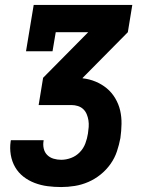

<svg xmlns="http://www.w3.org/2000/svg" viewBox="-20 -550 640 775"><path d="M227 205Q199 205 172 201.5Q145 198 120 188.5Q95 179 74.5 163Q54 147 41 124.5Q28 102 23.5 75Q19 48 23 21Q23 19 23.5 18Q24 17 24 16H156Q156 16 156 16.5Q156 17 156 18Q153 34 156.5 49.5Q160 65 170.5 75.5Q181 86 196 90.5Q211 95 227 95Q247 95 267 87.5Q287 80 302 64.5Q317 49 324.5 29Q332 9 335 -11Q337 -24 338 -37.5Q339 -51 337 -64Q335 -77 330 -89Q325 -101 316 -109.5Q307 -118 294.5 -122Q282 -126 268 -126H136L154 -236L336 -420H205L192 -343H85L116 -530H514L496 -420L314 -236L313 -234Q341 -231 366 -220.5Q391 -210 411 -193.5Q431 -177 445 -153.5Q459 -130 465 -104Q471 -78 470.5 -49.5Q470 -21 466 7Q461 34 452 61Q443 88 426 112Q409 136 386 154.5Q363 173 336.5 184.5Q310 196 282 200.5Q254 205 227 205Z"/></svg>

Font: Iosevka Curly Slab XBdEx
Style: Italic
Weight: 800
Width: 7
Italic angle: -9°
Monospace: yes
Designer: Belleve Invis
Foundry: Belleve Invis
Version: Version 11.1.0; ttfautohint (v1.8.3)